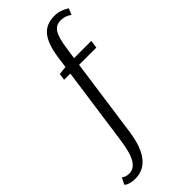

<svg xmlns="http://www.w3.org/2000/svg" viewBox="-397 -817 1134 1134"><g transform="rotate(-45 170.5 -249.5)"><path d="M88 41 157 -451H105L111 -493L164 -499L174 -571Q188 -668 224.5 -713.5Q261 -759 332 -759Q356 -759 378.5 -751.5Q401 -744 412 -737L423 -730L407 -691Q377 -714 338 -714Q299 -714 278.5 -682Q258 -650 246 -563L237 -500H381L374 -451H230L161 41Q130 260 -11 260Q-35 260 -52.5 254.5Q-70 249 -76 244L-82 238L-61 197Q-45 213 -14 213Q25 213 50 173Q75 133 88 41Z"/></g></svg>

Font: ArsenalItalic
Style: Italic
Weight: 400
Italic angle: -9°
Designer: Andrij Shevchenko
Foundry: Stairsfor.com
Version: Version 1.000